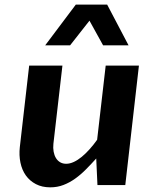

<svg xmlns="http://www.w3.org/2000/svg" viewBox="-20 -802 669 832"><path d="M522.9 0H402.3L397 -115.2Q375 -90.8 352.5 -68.1Q330.1 -45.4 305.9 -28.1Q281.7 -10.7 255.1 -0.5Q228.5 9.8 197.8 9.8Q162.1 9.8 135.5 -4.2Q108.9 -18.1 92 -41.7Q75.2 -65.4 68.6 -97.2Q62 -128.9 65.9 -164.6L106.4 -517.6H250.5L211.4 -178.7Q209.5 -160.6 212.4 -144.8Q215.3 -128.9 222.4 -117.2Q229.5 -105.5 240.7 -98.9Q252 -92.3 266.6 -92.3Q282.7 -92.3 300 -100.3Q317.4 -108.4 334.5 -122.6Q351.6 -136.7 368.4 -155.5Q385.3 -174.3 400.9 -196.3L438 -517.6H582ZM175.8 -605.5 308.6 -782.2H444.3L537.1 -605.5H426.8L367.7 -712.4L283.7 -605.5Z"/></svg>

Font: Proza Libre
Style: SemiBold Italic
Weight: 600
Designer: Jasper de Waard
Foundry: Jasper de Waard
Version: Version 1.000; ttfautohint (v1.4.1.8-43bc)